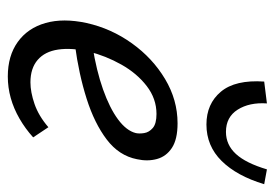

<svg xmlns="http://www.w3.org/2000/svg" viewBox="-126 -568 704 492"><g transform="rotate(90 226.0 -322.0)"><path d="M176 10Q123 10 87.5 -15.5Q52 -41 39 -86.5Q26 -132 39 -192Q53 -255 91 -308Q129 -361 182.5 -393Q236 -425 296 -425Q337 -425 359 -410.5Q381 -396 387.5 -372Q394 -348 388 -321Q379 -275 337.5 -243.5Q296 -212 233 -192Q170 -172 95 -162L98 -207Q161 -217 209 -234Q257 -251 286 -272.5Q315 -294 321 -318Q323 -327 321 -339.5Q319 -352 308 -361.5Q297 -371 272 -371Q233 -371 200.5 -346Q168 -321 145.5 -281Q123 -241 112 -197Q102 -153 107 -119Q112 -85 133.5 -66.5Q155 -48 191 -48Q216 -48 246.5 -58.5Q277 -69 306 -94L332 -55Q310 -35 284 -20Q258 -5 231 2.5Q204 10 176 10ZM299 -499Q246 -499 215 -536Q184 -573 189 -647L245 -654Q242 -609 261 -579Q280 -549 318 -549Q351 -549 374.5 -574.5Q398 -600 414 -654L452 -647Q431 -577 392.5 -538Q354 -499 299 -499Z"/></g></svg>

Font: Ysabeau Office Medium
Style: Italic
Weight: 500
Italic angle: -12°
Designer: Christian Thalmann (Catharsis Fonts)
Version: Version 2.001;gftools[0.9.30]; featfreeze: tnum,lnum,ss02